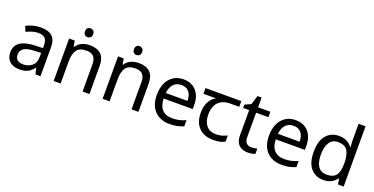

<svg xmlns="http://www.w3.org/2000/svg" viewBox="-25 -1513 4441 2277"><g transform="rotate(20 2195.5 -375.0)"><path d="M288 -545Q386 -545 433 -502Q480 -459 480 -365V0H416L399 -76H395Q372 -47 347.5 -27.5Q323 -8 291.5 1Q260 10 215 10Q167 10 128.5 -7Q90 -24 68 -59.5Q46 -95 46 -149Q46 -229 109 -272.5Q172 -316 303 -320L394 -323V-355Q394 -422 365 -448Q336 -474 283 -474Q241 -474 203 -461.5Q165 -449 132 -433L105 -499Q140 -518 188 -531.5Q236 -545 288 -545ZM314 -259Q214 -255 175.5 -227Q137 -199 137 -148Q137 -103 164.5 -82Q192 -61 235 -61Q303 -61 348 -98.5Q393 -136 393 -214V-262Z M846 -737Q866 -737 881.5 -723.5Q897 -710 897 -681Q897 -653 881.5 -639Q866 -625 846 -625Q824 -625 809 -639Q794 -653 794 -681Q794 -710 809 -723.5Q824 -737 846 -737ZM904 -546Q1000 -546 1049 -499.5Q1098 -453 1098 -349V0H1011V-343Q1011 -408 982 -440Q953 -472 891 -472Q802 -472 768 -422Q734 -372 734 -278V0H646V-536H717L730 -463H735Q753 -491 779.5 -509.5Q806 -528 838 -537Q870 -546 904 -546Z M1464 -737Q1484 -737 1499.5 -723.5Q1515 -710 1515 -681Q1515 -653 1499.5 -639Q1484 -625 1464 -625Q1442 -625 1427 -639Q1412 -653 1412 -681Q1412 -710 1427 -723.5Q1442 -737 1464 -737ZM1522 -546Q1618 -546 1667 -499.5Q1716 -453 1716 -349V0H1629V-343Q1629 -408 1600 -440Q1571 -472 1509 -472Q1420 -472 1386 -422Q1352 -372 1352 -278V0H1264V-536H1335L1348 -463H1353Q1371 -491 1397.5 -509.5Q1424 -528 1456 -537Q1488 -546 1522 -546Z M2089 -546Q2158 -546 2207.5 -516Q2257 -486 2283.5 -431.5Q2310 -377 2310 -304V-251H1943Q1945 -160 1989.5 -112.5Q2034 -65 2114 -65Q2165 -65 2204.5 -74.5Q2244 -84 2286 -102V-25Q2245 -7 2205 1.5Q2165 10 2110 10Q2034 10 1975.5 -21Q1917 -52 1884.5 -113.5Q1852 -175 1852 -264Q1852 -352 1881.5 -415Q1911 -478 1964.5 -512Q2018 -546 2089 -546ZM2088 -474Q2025 -474 1988.5 -433.5Q1952 -393 1945 -321H2218Q2218 -367 2204 -401Q2190 -435 2161.5 -454.5Q2133 -474 2088 -474Z M2662 10Q2544 10 2479 -57Q2414 -124 2414 -245Q2414 -325 2443 -380.5Q2472 -436 2526 -465H2367V-537H2819V-465H2706Q2612 -465 2558.5 -411.5Q2505 -358 2505 -252Q2505 -165 2548 -114.5Q2591 -64 2671 -64Q2708 -64 2742 -73.5Q2776 -83 2808 -99V-21Q2779 -5 2744 2.5Q2709 10 2662 10Z M3115 -62Q3135 -62 3156 -65.5Q3177 -69 3190 -73V-6Q3176 1 3150 5.5Q3124 10 3100 10Q3058 10 3022.5 -4.5Q2987 -19 2965 -55Q2943 -91 2943 -156V-468H2867V-510L2944 -545L2979 -659H3031V-536H3186V-468H3031V-158Q3031 -109 3054.5 -85.5Q3078 -62 3115 -62Z M3504 -546Q3573 -546 3622.5 -516Q3672 -486 3698.5 -431.5Q3725 -377 3725 -304V-251H3358Q3360 -160 3404.5 -112.5Q3449 -65 3529 -65Q3580 -65 3619.5 -74.5Q3659 -84 3701 -102V-25Q3660 -7 3620 1.5Q3580 10 3525 10Q3449 10 3390.5 -21Q3332 -52 3299.5 -113.5Q3267 -175 3267 -264Q3267 -352 3296.5 -415Q3326 -478 3379.5 -512Q3433 -546 3504 -546ZM3503 -474Q3440 -474 3403.5 -433.5Q3367 -393 3360 -321H3633Q3633 -367 3619 -401Q3605 -435 3576.5 -454.5Q3548 -474 3503 -474Z M4051 10Q3951 10 3891 -59.5Q3831 -129 3831 -267Q3831 -405 3891.5 -475.5Q3952 -546 4052 -546Q4094 -546 4125 -535.5Q4156 -525 4179 -507Q4202 -489 4218 -467H4224Q4223 -480 4220.5 -505.5Q4218 -531 4218 -546V-760H4306V0H4235L4222 -72H4218Q4202 -49 4179 -30.5Q4156 -12 4124.5 -1Q4093 10 4051 10ZM4065 -63Q4150 -63 4184.5 -109.5Q4219 -156 4219 -250V-266Q4219 -366 4186 -419.5Q4153 -473 4064 -473Q3993 -473 3957.5 -416.5Q3922 -360 3922 -265Q3922 -169 3957.5 -116Q3993 -63 4065 -63Z"/></g></svg>

Font: usinhala25
Style: Book
Weight: 400
Designer: Jelle Bosma - Monotype Design Team
Foundry: Monotype Imaging Inc.
Version: Version 2.003